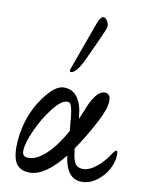

<svg xmlns="http://www.w3.org/2000/svg" viewBox="-89 -854 707 928"><g transform="rotate(10 264.5 -390.0)"><path d="M232.9 -502Q228 -502 228 -509.8Q228 -513.2 230 -519L314.9 -752.9Q328.6 -791 342.8 -791Q353 -791 361.6 -777.3Q370.1 -763.7 370.1 -751Q370.1 -741.2 344.2 -684.1L292 -570.8Q258.8 -502 232.9 -502ZM121.1 11.2Q102.5 11.2 88.4 6.3Q74.2 1.5 62 -10.3Q49.8 -22 43.5 -44.9Q37.1 -67.9 37.1 -101.1Q37.1 -165.5 58.1 -232.9Q79.6 -301.8 127 -362.3Q174.3 -422.9 213.9 -422.9Q256.3 -422.9 280.5 -390.1Q304.7 -357.4 310.1 -295.9Q310.1 -294.4 310.5 -290.8Q311 -287.1 311 -285.2Q330.1 -329.6 332 -335Q346.2 -374.5 367.2 -403.8Q388.2 -433.1 413.1 -433.1Q440.9 -433.1 440.9 -397Q440.9 -359.4 405.8 -292Q358.4 -202.6 315.9 -142.1Q315.9 -134.8 317.9 -127Q322.8 -83 335 -66.9Q347.2 -50.8 372.1 -50.8Q402.8 -50.8 438.7 -79.8Q474.6 -108.9 502.9 -154.8Q511.2 -166 517.1 -166Q522.9 -166 522.9 -147.9Q522.9 -114.3 504.6 -78.1Q486.3 -42 451.4 -15.4Q416.5 11.2 376 11.2Q304.7 11.2 288.1 -90.8Q287.1 -94.7 287.1 -102.1Q196.8 11.2 121.1 11.2ZM73.2 -86.9Q73.2 -71.8 80.3 -64.9Q87.4 -58.1 104 -58.1Q144 -58.1 189.9 -101.3Q235.8 -144.5 277.8 -220.2Q273.9 -268.6 271 -294.7Q268.1 -320.8 263.7 -335.7Q259.3 -350.6 254.6 -354.2Q250 -357.9 241.2 -357.9Q212.9 -357.9 172.1 -305.7Q131.3 -253.4 102.3 -188.5Q73.2 -123.5 73.2 -86.9Z"/></g></svg>

Font: Junicode SmCond
Style: Italic
Weight: 400
Width: 4
Italic angle: -11°
Designer: Peter S. Baker
Version: Version 2.206